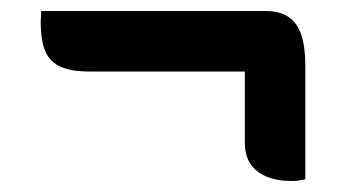

<svg xmlns="http://www.w3.org/2000/svg" viewBox="-20 -462 640 349"><path d="M55 -442H463Q488 -442 504 -431.5Q520 -421 527.5 -399Q535 -377 535 -342Q535 -291 535 -239.5Q535 -188 535 -136Q530 -135 524 -134Q518 -133 510 -133Q484 -133 464.5 -141Q445 -149 435 -164.5Q425 -180 425 -203Q425 -247 425 -291.5Q425 -336 425 -380L473 -332H143Q110 -332 90.5 -340.5Q71 -349 62.5 -368.5Q54 -388 54 -423Q54 -428 54.5 -433Q55 -438 55 -442Z"/></svg>

Font: Recursive Casual SemiBold
Style: Regular
Weight: 600
Version: Version 1.047